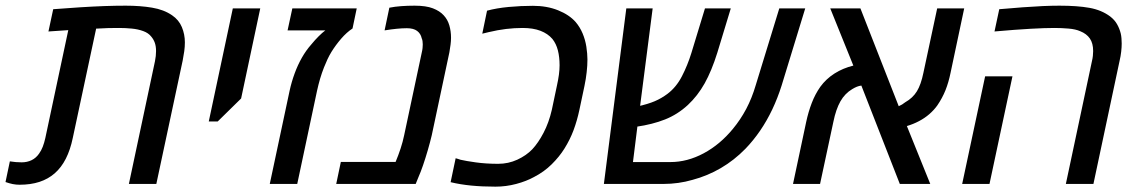

<svg xmlns="http://www.w3.org/2000/svg" viewBox="-54 -661 4088 690"><path d="M16.1 2.9Q3.9 2.9 -8.3 0.5Q-20.5 -2 -34.2 -6.8L-18.6 -81.1Q2.9 -77.6 23.9 -77.6Q43.5 -77.6 59.6 -85.4Q75.7 -93.3 86.4 -108.9Q94.2 -119.6 99.6 -133.5Q105 -147.5 108.9 -165L191.4 -552.7Q173.8 -551.8 156 -550.3Q138.2 -548.8 120.1 -547.9L137.2 -627.9Q188.5 -631.8 234.4 -634.8Q280.3 -637.7 321 -639.2Q361.8 -640.6 397.9 -640.6Q450.2 -640.6 492.4 -633.5Q534.7 -626.5 564.5 -606Q588.9 -589.4 599.6 -563.5Q610.4 -537.6 610.4 -508.8Q610.4 -493.2 608.2 -477.1Q606 -460.9 602.5 -443.4L507.8 0H409.2L502.9 -440.9Q506.8 -460 506.8 -477.5Q506.8 -494.6 502.4 -507.1Q498 -519.5 489.7 -529.3Q479.5 -542.5 460.7 -549.3Q441.9 -556.2 419.4 -558.3Q397 -560.5 374 -560.5Q356 -560.5 335 -560.1Q314 -559.6 291.5 -558.1L207.5 -165Q198.7 -122.6 182.6 -90.8Q166.5 -59.1 142.8 -38.3Q119.1 -17.6 87.6 -7.3Q56.2 2.9 16.1 2.9Z M696.3 -224.6 782.7 -630.9H881.3L812.5 -307.1L728.5 -224.6Z M915.5 0 986.8 -335Q993.7 -366.7 1004.9 -397.2Q1016.1 -427.7 1031 -453.9Q1045.9 -480 1064.5 -501Q1078.1 -517.6 1091.1 -530.5Q1104 -543.5 1115.2 -551.8H979.5L996.6 -630.9H1228L1212.9 -558.6Q1191.9 -544.9 1172.1 -522Q1152.3 -499 1137.2 -474.6Q1129.4 -461.9 1122.8 -447.8Q1116.2 -433.6 1110.4 -418.9Q1106.4 -409.2 1103 -398.9Q1099.6 -388.7 1096.4 -378.2Q1093.3 -367.7 1090.6 -356.9Q1087.9 -346.2 1085.4 -335L1014.2 0Z M1154.3 0 1170.9 -79.1H1367.7Q1377.9 -103.5 1385.7 -127.4Q1393.6 -151.4 1398.4 -174.8L1461.9 -473.1Q1463.9 -481.4 1464.6 -488.5Q1465.3 -495.6 1465.3 -501.5Q1465.3 -507.8 1464.4 -513.7Q1463.4 -519.5 1461.4 -523.9Q1458 -540 1445.1 -549.8Q1432.1 -559.6 1408.2 -559.6Q1391.1 -559.6 1371.6 -557.6Q1352.1 -555.7 1328.1 -551.8L1345.2 -633.3Q1364.7 -637.2 1387.5 -638.9Q1410.2 -640.6 1436 -640.6Q1477.1 -640.6 1501.7 -631.1Q1526.4 -621.6 1540.5 -606Q1554.7 -590.8 1560.8 -569.8Q1566.9 -548.8 1566.9 -525.4Q1566.9 -513.7 1565.2 -500.7Q1563.5 -487.8 1561 -473.1L1497.6 -174.8Q1491.7 -149.9 1483.4 -121.3Q1475.1 -92.8 1466.3 -67.1Q1457.5 -41.5 1450.2 -25.4L1439.9 0Z M1726.6 9.8Q1679.2 9.8 1639.4 5.9Q1599.6 2 1565.4 -6.3L1583.5 -92.3Q1586.9 -91.3 1591.3 -90.1Q1595.7 -88.9 1601.1 -86.9Q1619.6 -82.5 1656.2 -77.4Q1692.9 -72.3 1736.3 -72.3Q1772.9 -72.3 1805.2 -87.2Q1837.4 -102.1 1858.9 -124.5Q1880.4 -147.5 1899.4 -183.8Q1918.5 -220.2 1929.2 -266.6L1947.3 -352.5Q1952.1 -374 1954.6 -392.6Q1957 -411.1 1957 -426.3Q1957 -456.1 1950.9 -480Q1944.8 -503.9 1931.2 -521Q1915 -540 1888.4 -550.3Q1861.8 -560.5 1824.2 -560.5Q1794.9 -560.5 1764.6 -556.9Q1734.4 -553.2 1701.7 -545.4Q1693.4 -543.5 1687.7 -542Q1682.1 -540.5 1679.2 -540L1696.3 -622.6Q1730 -631.8 1774.2 -636Q1818.4 -640.1 1861.3 -640.1Q1911.6 -640.1 1951.7 -624Q1991.7 -607.9 2014.6 -582Q2030.3 -563.5 2039.8 -540.8Q2049.3 -518.1 2053.2 -493.2Q2057.1 -467.8 2057.1 -447.3Q2057.1 -425.8 2054.4 -401.9Q2051.8 -377.9 2046.4 -352.1L2028.3 -266.6Q2020 -227.5 2007.3 -193.4Q1994.6 -159.2 1974.1 -126.5Q1956.1 -97.7 1928.7 -70.6Q1901.4 -43.5 1865.2 -24.9Q1837.9 -9.8 1801.3 0Q1764.6 9.8 1726.6 9.8Z M2116.2 0 2196.8 -630.9H2291.5L2241.2 -240.2L2210 -293.5Q2217.8 -285.2 2224.4 -281.7Q2231 -278.3 2236.3 -278.3Q2275.4 -287.1 2299.3 -297.4Q2323.2 -307.6 2344.7 -323.7Q2376.5 -347.7 2396.7 -387Q2417 -426.3 2430.7 -470.7L2479.5 -630.9H2572.3L2523.9 -471.7Q2503.4 -406.2 2478.3 -361.3Q2453.1 -316.4 2418 -283.7Q2380.9 -249.5 2335.9 -231.7Q2291 -213.9 2233.4 -205.6Q2227.1 -205.1 2221.4 -205.1Q2215.8 -205.1 2210 -204.8Q2204.1 -204.6 2198.2 -204.6L2241.7 -247.1L2220.7 -78.6H2355.5Q2416 -78.6 2474.9 -110.1Q2533.7 -141.6 2580.1 -198.2Q2606.9 -230.5 2627.7 -269.5Q2648.4 -308.6 2662.1 -355.5L2746.6 -630.9H2839.8L2754.9 -353.5Q2740.7 -308.6 2721.4 -267.8Q2702.1 -227.1 2677.7 -191.4Q2653.3 -155.8 2625 -126.5Q2584.5 -85 2536.4 -56.9Q2488.3 -28.8 2434.6 -14.6Q2409.7 -7.3 2383.5 -3.7Q2357.4 0 2331.1 0Z M2795.9 0 2843.3 -223.1Q2851.1 -259.3 2863.3 -291Q2875.5 -322.8 2894 -349.1Q2914.6 -377.4 2944.8 -396.7Q2975.1 -416 3012.7 -425.3L2929.7 -630.9H3038.1L3175.8 -279.3Q3182.1 -282.2 3188 -285.6Q3193.8 -289.1 3199.2 -293.5Q3226.1 -308.6 3241 -332.8Q3255.9 -356.9 3264.6 -399.9L3314 -630.9H3411.1L3362.3 -400.4Q3355 -364.7 3343.8 -336.7Q3332.5 -308.6 3314.5 -282.2Q3302.2 -265.1 3285.6 -250.7Q3269 -236.3 3248.5 -225.6Q3228 -214.8 3205.1 -208L3289.1 0H3179.7L3041.5 -353.5Q3033.7 -352.5 3025.6 -349.4Q3017.6 -346.2 3008.8 -340.8Q2982.4 -325.2 2966.3 -296.9Q2950.2 -268.6 2940.9 -223.1L2893.1 0Z M3776.4 0 3870.1 -440.9Q3872.6 -451.2 3873.5 -460.2Q3874.5 -469.2 3874.5 -477.5Q3874.5 -505.4 3862.8 -522.5Q3851.1 -539.6 3828.1 -548.8Q3811.5 -556.2 3786.1 -558.3Q3760.7 -560.5 3735.4 -560.5Q3701.7 -560.5 3649.4 -557.6Q3597.2 -554.7 3520 -547.9L3537.1 -627.9Q3582.5 -631.8 3621.6 -634.8Q3660.6 -637.7 3693.8 -639.2Q3727.1 -640.6 3753.4 -640.6Q3817.9 -640.6 3861.3 -632.8Q3904.8 -625 3936 -601.6Q3951.7 -589.4 3960.4 -574Q3969.2 -558.6 3973.6 -541Q3975.6 -532.7 3976.3 -523.2Q3977.1 -513.7 3977.1 -504.4Q3977.1 -491.2 3975.3 -475.3Q3973.6 -459.5 3969.2 -440.9L3875.5 0ZM3403.8 0 3486.3 -386.7H3584.5L3502 0Z"/></svg>

Font: Open Sans Medium
Style: Italic
Weight: 500
Italic angle: -12°
Designer: Monotype Design Team
Foundry: Monotype Imaging Inc.
Version: Version 3.000